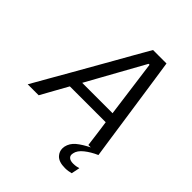

<svg xmlns="http://www.w3.org/2000/svg" viewBox="-272 -859 1213 1213"><g transform="rotate(45 334.0 -252.5)"><path d="M-23 0Q10 -58 46.5 -121.8Q83 -185.5 116 -243L255.5 -488Q291 -551 321.5 -604.5Q352 -657.5 383.5 -713H504L520 -606Q527.5 -552.5 537.5 -487L573.5 -241.5Q582 -182.5 591.2 -119.5Q600.5 -56.5 609 0H519Q513.5 -43 507.5 -89Q501 -134.5 495 -179H174.5Q149.5 -134.5 124.5 -89.2Q99.5 -44 75 0ZM217.5 -256.5 214 -250H485.5L484.5 -255L434 -631.5H425.5ZM517.5 208Q461.5 208 437 180.5Q418 159 418 132Q418 123.5 419.5 115Q427.5 77.5 459 51Q490.5 24.5 547.5 -3.5L551.5 -22L595 -26L609 0Q563 20 528.2 47.8Q493.5 75.5 488 106Q486.5 112.5 486.5 117.5Q486.5 131.5 496 140Q508.5 151.5 534 151.5Q549.5 151.5 562.2 149Q575 146.5 582.5 144L571 200.5Q561 203.5 546.2 205.8Q531.5 208 517.5 208Z"/></g></svg>

Font: Heraclito
Style: Italic
Weight: 400
Italic angle: -12°
Designer: Kostas Bartsokas (font) & Cristiano Sobral (main changes)
Foundry: Kostas Bartsokas (font) & Cristiano Sobral (main changes)
Version: Version 1.00;July 8, 2020;FontCreator 13.0.0.2655 64-bit